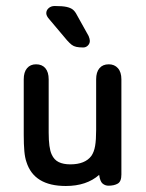

<svg xmlns="http://www.w3.org/2000/svg" viewBox="-20 -609 485 639"><path d="M310 -27Q313 -5 321.5 2Q330 9 341 9Q360 9 372 2Q384 -5 384 -28V-345Q384 -369 372.5 -382Q361 -395 342 -395Q322 -395 311 -382Q300 -369 300 -345V-177Q300 -143 296.5 -123Q293 -103 284 -90Q263 -62 214 -62Q191 -62 175.5 -69.5Q160 -77 152 -95Q142 -116 142 -168V-345Q142 -369 131 -382Q120 -395 100 -395Q81 -395 70 -382Q59 -369 59 -345V-161Q59 -128 61 -106Q63 -84 68 -70Q93 10 199 10Q268 10 310 -27ZM144 -545 203 -475Q212 -465 218.5 -460Q225 -455 234 -453Q243 -451 257 -451Q266 -451 272.5 -457.5Q279 -464 279 -473Q279 -476 278 -480Q277 -484 275 -489L236 -559Q230 -571 222.5 -577Q215 -583 201.5 -586Q188 -589 162 -589Q150 -589 142 -582Q134 -575 134 -565Q134 -556 144 -545Z"/></svg>

Font: Beiruti Medium
Style: Regular
Weight: 500
Designer: Arlette Boutros
Foundry: Boutros
Version: Version 1.41